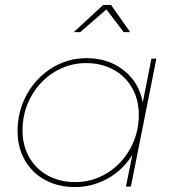

<svg xmlns="http://www.w3.org/2000/svg" viewBox="-20 -754 711 776"><path d="M51 -224Q51 -305 88.5 -372.5Q126 -440 190 -479.5Q254 -519 330 -519Q418 -519 480 -470Q542 -421 557 -340L592 -517H612L509 0H489L515 -128Q476 -66 414.5 -32Q353 2 282 2Q215 2 162.5 -26.5Q110 -55 80.5 -106.5Q51 -158 51 -224ZM541 -290Q541 -351 514 -398.5Q487 -446 438.5 -472.5Q390 -499 328 -499Q258 -499 199 -462.5Q140 -426 105.5 -363.5Q71 -301 71 -227Q71 -166 98 -118.5Q125 -71 173.5 -44.5Q222 -18 284 -18Q354 -18 413 -54.5Q472 -91 506.5 -153.5Q541 -216 541 -290ZM506 -624H480L410 -716L304 -624H278L397 -734H429Z"/></svg>

Font: Gontserrat Thin
Style: Italic
Weight: 250
Italic angle: -11.3°
Designer: Julieta Ulanovsky
Foundry: Julieta Ulanovsky
Version: Version 6.001